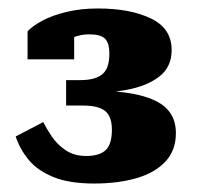

<svg xmlns="http://www.w3.org/2000/svg" viewBox="-20 -777 465 453"><path d="M183 -409Q155 -409 135 -422.5Q115 -436 102.5 -454.5Q90 -473 82 -489L17 -455Q27 -425 47.5 -400Q68 -375 105.5 -359.5Q143 -344 202 -344Q258 -344 301.5 -356.5Q345 -369 370 -395.5Q395 -422 395 -463Q395 -498 374 -520Q353 -542 306.5 -553Q260 -564 182 -563L171 -556Q231 -556 279 -565Q327 -574 356 -596.5Q385 -619 385 -659Q385 -710 336 -733.5Q287 -757 211 -757Q171 -757 137.5 -749Q104 -741 80.5 -728.5Q57 -716 45 -703V-637H155V-705Q147 -704 139 -699Q131 -694 126.5 -686Q122 -678 122 -666Q131 -679 150 -687.5Q169 -696 190 -696Q217 -696 227.5 -686Q238 -676 238 -650Q238 -615 221 -601.5Q204 -588 170 -588H136V-528H175Q201 -528 216 -522Q231 -516 237.5 -503.5Q244 -491 244 -471Q244 -437 229.5 -423Q215 -409 183 -409Z"/></svg>

Font: Roboto Serif Black
Style: Regular
Weight: 900
Designer: Greg Gazdowicz
Foundry: Commercial Type
Version: Version 1.008